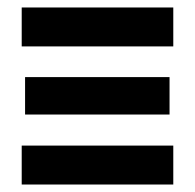

<svg xmlns="http://www.w3.org/2000/svg" viewBox="-20 -493 521 513"><path d="M38 -369V-473H443V-369ZM38 0V-104H443V0ZM47 -187V-287H433V-187Z"/></svg>

Font: Ysabeau SC ExtraBold
Style: Regular
Weight: 800
Designer: Christian Thalmann (Catharsis Fonts)
Version: Version 2.001;gftools[0.9.30]; featfreeze: smcp